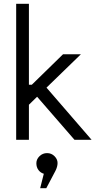

<svg xmlns="http://www.w3.org/2000/svg" viewBox="-20 -734 501 1008"><path d="M271 163.1 223.1 253.9H190.9L210 178.2Q192.9 173.3 181.9 158.7Q170.9 144 170.9 123Q170.9 102.1 187.5 85.9Q204.1 69.8 227.1 69.8Q250 69.8 266.1 85.9Q282.2 102.1 282.2 121.6Q282.2 141.1 271 163.1ZM64.9 0V-713.9H131.8V-289.1H147L311 -449.2H404.8L224.1 -273.9L460.9 0H371.1L174.8 -226.1L131.8 -184.1V0Z"/></svg>

Font: Arcon-Regular
Style: Regular
Weight: 400
Designer: M. Zarth
Foundry: martin zarth - visuelle & digitale kommunikation
Version: Version 1.131;PS 001.131;hotconv 1.0.70;makeotf.lib2.5.58329